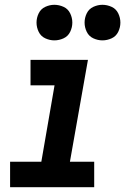

<svg xmlns="http://www.w3.org/2000/svg" viewBox="-20 -779 540 799"><path d="M22 0V-106H152L207 -424H107V-530H346L271 -106H372V0ZM206 -611Q187 -611 168.5 -619.5Q150 -628 141 -646.5Q132 -665 132 -685Q132 -705 141 -723.5Q150 -742 168.5 -750.5Q187 -759 206 -759Q226 -759 244.5 -750.5Q263 -742 272 -723.5Q281 -705 281 -685Q281 -665 272 -646.5Q263 -628 244.5 -619.5Q226 -611 206 -611ZM406 -611Q387 -611 368.5 -619.5Q350 -628 341 -646.5Q332 -665 332 -685Q332 -705 341 -723.5Q350 -742 368.5 -750.5Q387 -759 406 -759Q426 -759 444.5 -750.5Q463 -742 472 -723.5Q481 -705 481 -685Q481 -665 472 -646.5Q463 -628 444.5 -619.5Q426 -611 406 -611Z"/></svg>

Font: Iosevka SS08
Style: Bold Italic
Weight: 700
Italic angle: -10°
Monospace: yes
Designer: Belleve Invis
Foundry: Belleve Invis
Version: 2.1.0; ttfautohint (v1.8.2)